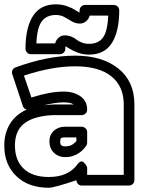

<svg xmlns="http://www.w3.org/2000/svg" viewBox="-40 -842 673 897"><path d="M-20 -162.1Q-20 -220.7 7.1 -264.2Q34.2 -307.6 85 -330.1Q71.3 -333.5 66.9 -346.2L17.1 -496.1Q14.2 -505.9 18.6 -514.9Q22.9 -523.9 32.2 -526.9Q181.6 -582 311 -582Q437.5 -582 512.7 -522Q587.9 -461.9 587.9 -354V0Q587.9 10.7 580.1 17.8Q572.3 24.9 563 24.9H341.8Q331.1 24.9 324 17.1Q316.9 9.3 316.9 0Q211.9 35.2 188 35.2Q92.8 35.2 36.4 -19Q-20 -73.2 -20 -162.1ZM29.8 -162.1Q29.8 -92.8 70.6 -54Q111.3 -15.1 188 -15.1Q278.8 -15.1 321.8 -74.2Q329.1 -84.5 336.7 -86.9Q344.2 -89.4 349.4 -85Q354.5 -80.6 358.9 -75Q363.3 -69.3 365.2 -64.5L367.2 -59.1V-24.9H538.1V-354Q538.1 -439 480 -485.6Q421.9 -532.2 311 -532.2Q203.1 -532.2 71.8 -488.8L106.9 -386.2Q108.9 -386.2 112.8 -388.2Q194.8 -414.1 256.8 -414.1Q304.7 -414.1 335.7 -392.3Q366.7 -370.6 367.2 -330.1Q367.2 -318.8 359.6 -311.5Q352.1 -304.2 341.8 -304.2H216.8Q174.8 -304.2 134.8 -293.9Q81.1 -279.8 55.4 -247.6Q29.8 -215.3 29.8 -162.1ZM79.1 -613.8Q79.1 -712.9 114 -767.3Q148.9 -821.8 221.2 -821.8Q248 -821.8 271.5 -813.7Q294.9 -805.7 312.7 -794.4Q330.6 -783.2 331.1 -783.2Q332 -786.1 332 -793.9Q332 -804.7 339.8 -811.8Q347.7 -818.8 356.9 -818.8H492.2Q502.9 -818.8 510 -811Q517.1 -803.2 517.1 -793.9Q517.1 -695.3 482.7 -641.1Q448.2 -586.9 376 -586.9Q349.1 -586.9 325.7 -595.2Q302.2 -603.5 284.4 -614.7Q266.6 -626 266.1 -626Q265.1 -623 265.1 -613.8Q265.1 -603 257.3 -595.9Q249.5 -588.9 240.2 -588.9H104Q93.3 -588.9 86.2 -596.7Q79.1 -604.5 79.1 -613.8ZM129.9 -639.2H217.8Q221.7 -655.3 233.9 -666Q246.1 -676.8 263.2 -676.8Q279.3 -676.8 293.7 -670.7Q308.1 -664.6 317.4 -657Q326.7 -649.4 342.3 -643.3Q357.9 -637.2 376 -637.2Q419.4 -637.2 440.9 -666.3Q462.4 -695.3 465.8 -769H378.9Q375 -753.9 362.5 -742.9Q350.1 -731.9 333 -731.9Q313 -731.9 296.1 -741.9Q279.3 -752 261.5 -762Q243.7 -772 221.2 -772Q177.7 -772 155.5 -742.7Q133.3 -713.4 129.9 -639.2ZM164.1 -350.1Q198.2 -354 216.8 -354H304.2Q289.6 -363.8 256.8 -363.8Q221.7 -363.8 164.1 -350.1ZM190.9 -181.2Q190.9 -212.4 211.7 -231.2Q232.4 -250 264.2 -250H341.8Q351.1 -250 359.1 -242.9Q367.2 -235.8 367.2 -225.1V-174.8Q367.2 -167 362.8 -161.1Q345.7 -135.7 320.3 -121.8Q294.9 -107.9 266.1 -107.9Q232.9 -107.9 211.9 -128.4Q190.9 -148.9 190.9 -181.2ZM241.2 -181.2Q241.2 -168 246.3 -163.1Q251.5 -158.2 266.1 -158.2Q296.4 -158.2 316.9 -183.1V-200.2H264.2Q249 -200.2 245.1 -196.5Q241.2 -192.9 241.2 -181.2Z"/></svg>

Font: Trueno Black Outline
Style: Regular
Weight: 900
Width: 6
Designer: Julieta Ulanovsky
Foundry: Julieta Ulanovsky
Version: Version 3.001b | FøM Fix